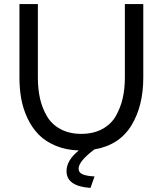

<svg xmlns="http://www.w3.org/2000/svg" viewBox="-20 -730 795 938"><path d="M590 -710H680V-351Q680 -212 621.5 -116.5Q563 -21 441 0Q364 58 364 94Q364 113 383.5 121.5Q403 130 442 132L422 188Q305 180 305 106Q305 53 365 5Q302 3 252 -18Q202 -39 169.5 -72Q137 -105 115 -151Q93 -197 84 -246.5Q75 -296 75 -351V-710H165V-351Q165 -295 175.5 -248.5Q186 -202 209.5 -162Q233 -122 276 -99Q319 -76 377 -76Q436 -76 479.5 -99.5Q523 -123 546 -163.5Q569 -204 579.5 -250Q590 -296 590 -351Z"/></svg>

Font: Raleway-v4020 Medium
Style: Regular
Weight: 500
Designer: Matt McInerney, Pablo Impallari, Rodrigo Fuenzalida
Foundry: Matt McInerney, Pablo Impallari, Rodrigo Fuenzalida
Version: Version 4.020;PS 004.020;hotconv 1.0.88;makeotf.lib2.5.64775